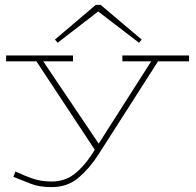

<svg xmlns="http://www.w3.org/2000/svg" viewBox="-20 -584 804 786"><path d="M382 -537 216 -409 205 -422 372 -564H392L560 -422L549 -409ZM382 50Q346 106 301 144Q256 182 191 182Q142 182 108 169Q74 156 35 140L43 118Q81 136 115 147.5Q149 159 192 159Q244 159 282.5 130Q321 101 354 51L368 29L129 -333H5V-357H279V-333H157L384 4L599 -333H481V-357H754V-333H627Z"/></svg>

Font: BhuTuka Expanded One
Style: Regular
Weight: 400
Designer: Erin McLaughlin
Version: Version 1.000; ttfautohint (v1.8.3)